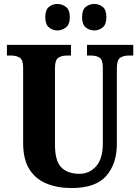

<svg xmlns="http://www.w3.org/2000/svg" viewBox="-20 -941 708 971"><path d="M342 10Q270 10 214.5 -13Q159 -36 128 -86Q97 -136 97 -218V-600Q97 -639 79.5 -649.5Q62 -660 38 -660H15V-714H339V-660H317Q292 -660 275 -649Q258 -638 258 -596V-210Q258 -126 290.5 -94Q323 -62 382 -62Q432 -62 466 -100Q500 -138 500 -215V-600Q500 -639 483.5 -649.5Q467 -660 442 -660H420V-714H654V-660H630Q605 -660 588 -649Q571 -638 571 -596V-213Q571 -113 517.5 -51.5Q464 10 342 10ZM457 -787Q433 -787 414 -802Q395 -817 395 -854Q395 -892 414 -906.5Q433 -921 457 -921Q480 -921 499 -906.5Q518 -892 518 -854Q518 -817 499 -802Q480 -787 457 -787ZM270 -787Q247 -787 228 -802Q209 -817 209 -854Q209 -892 228 -906.5Q247 -921 270 -921Q293 -921 313 -906.5Q333 -892 333 -854Q333 -817 313 -802Q293 -787 270 -787Z"/></svg>

Font: Noto Serif Ethiopic Condensed ExtraBold
Style: Regular
Weight: 800
Width: 3
Designer: Monotype Design Team
Foundry: Monotype Imaging Inc.
Version: Version 2.102; ttfautohint (v1.8.4.7-5d5b)